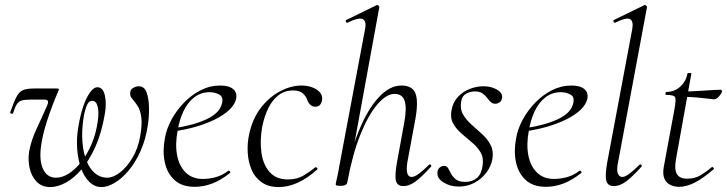

<svg xmlns="http://www.w3.org/2000/svg" viewBox="-20 -746 2949 779"><path d="M184 13Q150 13 129 -8.5Q108 -30 100.5 -63Q93 -96 98 -130Q106 -176 129.5 -226Q153 -276 171 -317Q177 -331 174 -336.5Q171 -342 160 -342H108Q82 -342 69 -338.5Q56 -335 48.5 -323.5Q41 -312 33 -287Q31 -283 25.5 -285Q20 -287 22 -292Q37 -335 48 -355Q59 -375 75 -381Q91 -387 120 -387H208Q217 -387 218.5 -385Q220 -383 216 -375Q192 -320 172 -259Q152 -198 146 -149Q139 -92 155.5 -58.5Q172 -25 207 -25Q233 -25 259.5 -42Q286 -59 310 -89.5Q334 -120 352 -162.5Q370 -205 377 -256Q382 -293 376 -315Q370 -337 354 -337Q338 -337 329.5 -311.5Q321 -286 318 -261Q311 -212 314.5 -169Q318 -126 331 -93.5Q344 -61 365.5 -43Q387 -25 415 -25Q439 -25 466.5 -46Q494 -67 517 -105Q540 -143 549 -194Q557 -241 553.5 -268.5Q550 -296 541 -311.5Q532 -327 523 -337Q517 -344 512.5 -350.5Q508 -357 508 -366Q508 -383 520.5 -389.5Q533 -396 543 -396Q566 -396 575 -370.5Q584 -345 584.5 -308.5Q585 -272 580 -239Q571 -179 550 -132.5Q529 -86 501.5 -53.5Q474 -21 445 -4Q416 13 392 13Q364 13 342.5 -8Q321 -29 308.5 -64.5Q296 -100 293 -143.5Q290 -187 298 -232Q305 -276 317 -312Q329 -348 344.5 -370Q360 -392 375 -392Q398 -392 405.5 -358.5Q413 -325 405 -282Q392 -206 367 -150.5Q342 -95 310.5 -58.5Q279 -22 246 -4.5Q213 13 184 13Z M770 12Q718 12 688 -15.5Q658 -43 648.5 -88Q639 -133 649 -185Q655 -222 675.5 -260Q696 -298 726.5 -329.5Q757 -361 794.5 -380Q832 -399 874 -399Q909 -399 926 -384.5Q943 -370 938 -345Q933 -322 910.5 -300.5Q888 -279 852.5 -261.5Q817 -244 773.5 -231.5Q730 -219 683 -213L685 -226Q763 -237 816.5 -261.5Q870 -286 880 -324Q888 -352 870 -362Q852 -372 831 -372Q795 -372 768 -351Q741 -330 724.5 -295Q708 -260 701 -218Q690 -161 698.5 -116.5Q707 -72 733.5 -46Q760 -20 803 -20Q828 -20 854.5 -27Q881 -34 906 -53Q909 -55 912.5 -51Q916 -47 913 -44Q875 -14 840 -1Q805 12 770 12Z M1111 13Q1069 13 1041.5 -6.5Q1014 -26 1000.5 -58Q987 -90 985 -128Q983 -166 991 -202Q1005 -266 1039 -309.5Q1073 -353 1117 -376Q1161 -399 1203 -399Q1227 -399 1247 -391.5Q1267 -384 1278 -371Q1289 -358 1287 -342Q1286 -331 1279.5 -322Q1273 -313 1259 -313Q1248 -313 1239.5 -320.5Q1231 -328 1226 -342Q1223 -353 1210 -366Q1197 -379 1170 -379Q1134 -379 1108.5 -358.5Q1083 -338 1067.5 -305Q1052 -272 1044 -232Q1034 -177 1040.5 -128Q1047 -79 1073.5 -48.5Q1100 -18 1148 -18Q1185 -18 1211 -33.5Q1237 -49 1259 -67Q1262 -69 1266 -65Q1270 -61 1267 -58Q1225 -21 1186.5 -4Q1148 13 1111 13Z M1363 8Q1350 8 1346 6.5Q1342 5 1342 2Q1342 -1 1347.5 -24.5Q1353 -48 1357 -74L1461 -627Q1468 -659 1452.5 -668Q1437 -677 1390 -654Q1386 -652 1383.5 -658Q1381 -664 1385 -665L1508 -725Q1512 -727 1516 -723Q1520 -719 1519 -717L1389 -6Q1387 8 1363 8ZM1616 9Q1592 9 1586.5 -12.5Q1581 -34 1591 -89L1620 -248Q1631 -307 1622 -336Q1613 -365 1581 -365Q1548 -365 1511.5 -323Q1475 -281 1442.5 -200.5Q1410 -120 1389 -6L1378 -7Q1399 -123 1434.5 -211.5Q1470 -300 1515 -349.5Q1560 -399 1609 -399Q1652 -399 1665 -368.5Q1678 -338 1666 -267L1633 -89Q1628 -58 1632.5 -43Q1637 -28 1650 -28Q1662 -28 1680 -41.5Q1698 -55 1720 -77Q1724 -81 1728 -77Q1732 -73 1728 -69Q1695 -32 1668.5 -11.5Q1642 9 1616 9Z M1842 11Q1806 11 1778.5 -6.5Q1751 -24 1755 -49Q1757 -61 1765 -67Q1773 -73 1782 -73Q1793 -73 1798.5 -63Q1804 -53 1810.5 -40.5Q1817 -28 1830 -18Q1843 -8 1868 -8Q1897 -8 1915.5 -24.5Q1934 -41 1938 -74Q1943 -105 1930 -127.5Q1917 -150 1895 -168Q1873 -186 1852 -204.5Q1831 -223 1818.5 -245.5Q1806 -268 1812 -299Q1818 -332 1838.5 -353.5Q1859 -375 1886.5 -385.5Q1914 -396 1941 -396Q1974 -396 1997 -382Q2020 -368 2017 -349Q2015 -336 2006.5 -330.5Q1998 -325 1990 -325Q1978 -325 1970.5 -332.5Q1963 -340 1955.5 -350Q1948 -360 1937 -367.5Q1926 -375 1906 -375Q1887 -375 1870.5 -365.5Q1854 -356 1851 -333Q1846 -303 1859 -281Q1872 -259 1893.5 -240Q1915 -221 1936.5 -201.5Q1958 -182 1970.5 -158Q1983 -134 1978 -102Q1973 -72 1953.5 -46Q1934 -20 1905 -4.5Q1876 11 1842 11Z M2195 12Q2143 12 2113 -15.5Q2083 -43 2073.5 -88Q2064 -133 2074 -185Q2080 -222 2100.5 -260Q2121 -298 2151.5 -329.5Q2182 -361 2219.5 -380Q2257 -399 2299 -399Q2334 -399 2351 -384.5Q2368 -370 2363 -345Q2358 -322 2335.5 -300.5Q2313 -279 2277.5 -261.5Q2242 -244 2198.5 -231.5Q2155 -219 2108 -213L2110 -226Q2188 -237 2241.5 -261.5Q2295 -286 2305 -324Q2313 -352 2295 -362Q2277 -372 2256 -372Q2220 -372 2193 -351Q2166 -330 2149.5 -295Q2133 -260 2126 -218Q2115 -161 2123.5 -116.5Q2132 -72 2158.5 -46Q2185 -20 2228 -20Q2253 -20 2279.5 -27Q2306 -34 2331 -53Q2334 -55 2337.5 -51Q2341 -47 2338 -44Q2300 -14 2265 -1Q2230 12 2195 12Z M2470 9Q2446 9 2440 -12.5Q2434 -34 2444 -89L2545 -627Q2551 -659 2537 -668Q2523 -677 2476 -654Q2472 -652 2469.5 -658Q2467 -664 2471 -665L2594 -725Q2598 -727 2602 -723Q2606 -719 2605 -717L2488 -89Q2481 -58 2486.5 -43Q2492 -28 2505 -28Q2516 -28 2534 -41.5Q2552 -55 2574 -77Q2578 -81 2582 -77Q2586 -73 2582 -69Q2549 -32 2522.5 -11.5Q2496 9 2470 9Z M2735 12Q2717 12 2700.5 4.5Q2684 -3 2676 -20.5Q2668 -38 2673 -68L2717 -306Q2724 -344 2718.5 -352.5Q2713 -361 2683 -361Q2679 -361 2680 -367Q2681 -373 2684 -373Q2716 -373 2739.5 -394Q2763 -415 2769 -447Q2769 -450 2777.5 -450Q2786 -450 2785 -447L2723 -102Q2715 -60 2726 -40.5Q2737 -21 2768 -21Q2800 -21 2823.5 -35.5Q2847 -50 2868 -68Q2870 -70 2874 -66Q2878 -62 2876 -60Q2831 -21 2797.5 -4.5Q2764 12 2735 12ZM2877 -343Q2874 -343 2854 -345.5Q2834 -348 2807.5 -350.5Q2781 -353 2757 -353L2759 -375Q2782 -375 2813 -377Q2844 -379 2870 -380.5Q2896 -382 2902 -382Q2906 -382 2908 -380Q2910 -378 2909 -374Q2907 -366 2897 -354.5Q2887 -343 2877 -343Z"/></svg>

Font: Cormorant Light Light
Style: Italic
Weight: 300
Italic angle: -10°
Version: Version 4.000